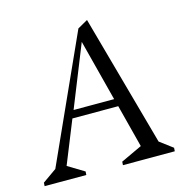

<svg xmlns="http://www.w3.org/2000/svg" viewBox="-100 -716 772 805"><g transform="rotate(-15 286.5 -313.5)"><path d="M-4 0 -3 -15 58 -58 304 -602 348 -627 506 -57 562 -15 561 0H336L337 -15L429 -58L381 -244H182L107 -58L178 -15L177 0ZM196 -277H372L303 -544Z"/></g></svg>

Font: Ancizar Serif Light
Style: Italic
Weight: 300
Italic angle: -4°
Designer: Cesar Puertas, Viviana Monsalve, Julian Moncada, Julian Prieto, Jose Castro, Felipe Aragon, Mariel Hernandez, Sara Alarc
Version: Version 8.100